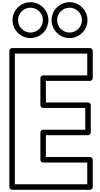

<svg xmlns="http://www.w3.org/2000/svg" viewBox="-20 -1700 910 1745"><path d="M257 -1630C319.2 -1630 370 -1579.2 370 -1517C370 -1454.8 319.2 -1404 257 -1404C194.8 -1404 144 -1454.8 144 -1517C144 -1579.2 194.8 -1630 257 -1630ZM257 -1680C167.2 -1680 94 -1606.8 94 -1517C94 -1427.2 167.2 -1354 257 -1354C346.8 -1354 420 -1427.2 420 -1517C420 -1606.8 346.8 -1680 257 -1680ZM612 -1630C674.2 -1630 725 -1579.2 725 -1517C725 -1454.8 674.2 -1404 612 -1404C549.8 -1404 499 -1454.8 499 -1517C499 -1579.2 549.8 -1630 612 -1630ZM612 -1680C522.2 -1680 449 -1606.8 449 -1517C449 -1427.2 522.2 -1354 612 -1354C701.8 -1354 775 -1427.2 775 -1517C775 -1606.8 701.8 -1680 612 -1680ZM773 -1213V-1015H372C356.9 -1015 347 -1000.7 347 -990V-744C347 -728.9 361.3 -719 372 -719H755V-521H372C356.9 -521 347 -506.7 347 -496V-248C347 -232.9 361.3 -223 372 -223H773V-25H115V-1213ZM823 -1238C823 -1248.7 813.1 -1263 798 -1263H90C79.3 -1263 65 -1253.1 65 -1238V0C65 10.7 74.9 25 90 25H798C808.7 25 823 15.1 823 0V-248C823 -258.7 813.1 -273 798 -273H397V-471H780C790.7 -471 805 -480.9 805 -496V-744C805 -754.7 795.1 -769 780 -769H397V-965H798C808.7 -965 823 -974.9 823 -990Z"/></svg>

Font: Poland Can Into
Style: BigWritingsOLn
Weight: 700
Foundry: Cannot Into Space Fonts
Version: Version 0.92